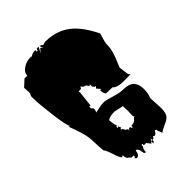

<svg xmlns="http://www.w3.org/2000/svg" viewBox="-235 -849 1054 1054"><g transform="rotate(-45 291.5 -322.5)"><path d="M233.4 -283.2 234.4 -277.3Q234.4 -266.6 228.5 -256.8Q234.9 -257.8 257.1 -262.7Q279.3 -267.6 295.9 -267.6Q312.5 -267.6 353.8 -254.6Q395 -241.7 418 -241.7Q464.8 -241.7 484.9 -222.2Q504.9 -202.6 504.9 -164.8Q504.9 -127 493.7 -103Q498 -37.1 498 -22.7Q498 -8.3 494.9 8.1Q491.7 24.4 483.2 33.4Q474.6 42.5 465.8 46.9Q422.9 66.4 406.2 78.6L397.5 55.2H396V44.4L386.2 39.6L376 55.2L363.8 61L356.4 55.2L348.6 67.4H339.4V55.2L330.1 67.4H339.4V78.6L330.1 85.9V67.4L321.8 78.6L303.7 55.2H286.1V44.4H278.3V55.2Q267.6 68.8 267.1 90.3Q257.3 90.3 254.9 80.1Q252 68.4 250.5 56.6L242.2 44.4H233.4Q233.4 56.6 227.8 66.9Q222.2 77.1 212.4 77.1H207.5L197.8 67.4H206.5V55.2H189.5L180.7 44.4Q167.5 43.5 164.6 11.7L155.8 17.1Q147 15.1 132.8 -29.3Q118.7 -73.7 109.4 -82Q106.4 -113.8 105.5 -145.5Q104.5 -177.2 102.5 -189.5Q98.1 -222.2 66.4 -308.6L75.2 -306.2Q64 -316.9 51.5 -413.6Q39.1 -510.3 39.1 -545.9L38.1 -565.4Q38.1 -577.1 46.4 -587.9L44.4 -632.8L82 -667.5H104Q104 -692.9 130.6 -709.7Q157.2 -726.6 183.6 -726.6Q189.9 -726.6 197.8 -724.6Q207.5 -735.8 234.4 -735.8L233.4 -724.6H242.2Q242.2 -736.3 249 -736.3L260.3 -735.8L242.2 -702.1L261.2 -724.6L278.3 -713.9L268.1 -724.6V-735.8L286.1 -724.6Q300.8 -730 305.7 -730Q418 -730 487.3 -648.4Q520.5 -609.9 550.8 -547.9Q533.7 -496.6 533.7 -480Q533.7 -463.4 531.5 -449.5Q529.3 -435.5 524.2 -419.7Q519 -403.8 515.6 -394.5Q512.2 -385.3 503.9 -366Q495.6 -346.7 493.2 -340.3L501 -282.2L510.3 -272.5L475.1 -271.5Q406.7 -269 389.2 -291.5L339.4 -293Q330.1 -306.6 330.1 -321.8V-328.6H339.4L320.8 -350.1L330.1 -362.3H321.8L313 -374V-391.1L303.7 -385.3Q295.9 -406.2 278.8 -406.2L268.1 -418.9L260.3 -407.2H242.2L243.2 -393.1L233.4 -306.6L224.1 -306.2V-293.9ZM356.4 -178.2 301.8 -189.9Q299.3 -189.9 297.9 -189H290.5Q267.1 -189 248 -177.2Q248.5 -173.3 249.5 -164.1Q250.5 -154.8 251.5 -149.4Q254.9 -131.8 258.8 -123.5L251 -124.5V-113.8Q257.3 -113.8 260.3 -119.6Q260.3 -109.9 268.1 -102.1Q260.7 -102.1 260.5 -99.1Q260.3 -96.2 260.3 -91.3H268.1Q269.5 -75.7 287.6 -68.8L286.1 -57.6L294.9 -68.8H303.7Q303.7 -57.6 313 -57.6V-68.8Q341.3 -68.8 355 -91.3H362.3Q356.4 -94.7 356.4 -110.4L357.9 -135.7Z"/></g></svg>

Font: Butcherman Caps
Style: Regular
Weight: 400
Version: Version 001.003